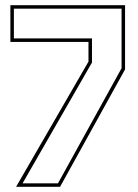

<svg xmlns="http://www.w3.org/2000/svg" viewBox="-20 -720 532 740"><path d="M42 0 321 -482.5V-558.5H20V-700H462V-452.5L211.5 0ZM67 -13.5H203.5L448.5 -457V-686.5H33.5V-572H334.5V-479Z"/></svg>

Font: Tourney Thin Thin
Style: Regular
Weight: 250
Version: Version 1.015